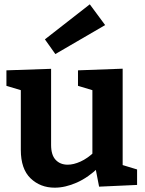

<svg xmlns="http://www.w3.org/2000/svg" viewBox="-20 -856 671 888"><path d="M233 12Q166.3 12 121.3 -31.3Q76.3 -74.7 76.3 -162.7V-455L89.3 -435L9.7 -459V-530.7L216.3 -537.7V-185.7Q216.3 -139.3 237.3 -116.8Q258.3 -94.3 293.3 -94.3Q320.3 -94.3 352.5 -108.8Q384.7 -123.3 416.7 -153.7L407.3 -128.7V-458L420.3 -435L340.7 -459V-530.7L547.3 -538.3V-74.3L530.3 -97.7L614 -72.3V-0.7L438.3 7.3L419.3 -90.7L438.7 -84.3Q389.3 -35.7 335.7 -11.8Q282 12 233 12ZM236 -606 187.7 -674 395.3 -836 466.3 -740Z"/></svg>

Font: Bitter Thin
Style: Regular
Weight: 100
Designer: Sol Matas, and Bitter project Authors
Foundry: Sol Matas
Version: Version 2.002